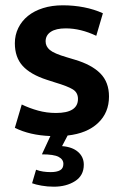

<svg xmlns="http://www.w3.org/2000/svg" viewBox="-20 -504 465 724"><path d="M343 -369Q284 -397 228 -397Q191 -397 171.5 -384Q152 -371 152 -348Q152 -329 168 -315.5Q184 -302 232 -288L262 -279Q326 -260 358.5 -227Q391 -194 391 -140Q391 -79 349.5 -40Q308 -1 235 7L214 47Q253 50 274.5 69Q296 88 296 117Q296 158 263 179Q230 200 183 200Q159 200 136.5 196Q114 192 101 187L116 136Q129 141 143 143Q157 145 171 145Q194 145 206.5 138Q219 131 219 114Q219 97 201 87.5Q183 78 138 78L170 9Q92 6 36 -22L62 -110Q91 -96 123.5 -87Q156 -78 191 -78Q274 -78 274 -131Q274 -155 254.5 -167Q235 -179 188 -193L157 -203Q95 -223 65.5 -255.5Q36 -288 36 -341Q36 -372 49 -398.5Q62 -425 85.5 -444Q109 -463 142.5 -473.5Q176 -484 217 -484Q258 -484 296.5 -476.5Q335 -469 368 -454Z"/></svg>

Font: Mukta Mahee SemiBold
Style: Regular
Weight: 600
Designer: Shuchita Grover, Noopur Datye, Girish Dalvi, Yashodeep Gholap
Foundry: Ek Type
Version: Version 2.538;PS 1.000;hotconv 16.6.51;makeotf.lib2.5.65220;